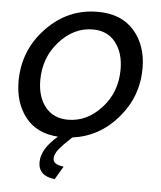

<svg xmlns="http://www.w3.org/2000/svg" viewBox="-52 -576 682 811"><g transform="rotate(5 289.0 -171.0)"><path d="M269 7Q231 42 214.5 63Q198 84 198 103Q198 128 243 133L210 189Q140 181 140 123Q140 67 208 9Q117 3 69.5 -58Q22 -119 22 -210Q22 -341 112.5 -436Q203 -531 330 -531Q431 -531 485 -468.5Q539 -406 539 -310Q539 -190 461 -99Q383 -8 269 7ZM113 -222Q113 -152 147.5 -109Q182 -66 244 -66Q324 -66 385.5 -133Q447 -200 447 -297Q447 -367 412.5 -411Q378 -455 316 -455Q236 -455 174.5 -387Q113 -319 113 -222Z"/></g></svg>

Font: Raleway-v4020 Medium
Style: Italic
Weight: 500
Italic angle: -12°
Designer: Matt McInerney, Pablo Impallari, Rodrigo Fuenzalida
Foundry: Matt McInerney, Pablo Impallari, Rodrigo Fuenzalida
Version: Version 4.020;PS 004.020;hotconv 1.0.88;makeotf.lib2.5.64775